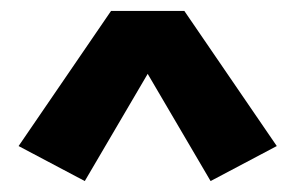

<svg xmlns="http://www.w3.org/2000/svg" viewBox="-20 -768 540 351"><path d="M135 -437 14 -501 183 -748H317L486 -501L365 -437L250 -633Z"/></svg>

Font: Iosevka Curly Slab Heavy
Style: Regular
Weight: 900
Monospace: yes
Designer: Belleve Invis
Foundry: Belleve Invis
Version: Version 22.1.2; ttfautohint (v1.8.4)